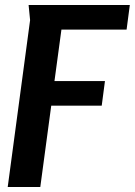

<svg xmlns="http://www.w3.org/2000/svg" viewBox="-20 -752 542 772"><path d="M95 -732H502L489 -633H227L199 -426H402L389 -327H186L142 0H11L101 -671Z"/></svg>

Font: Rosario
Style: Italic
Weight: 400
Italic angle: -8.05°
Designer: Hector Gatti
Foundry: Omnibus Type
Version: Version 1.201